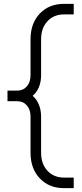

<svg xmlns="http://www.w3.org/2000/svg" viewBox="-20 -800 429 1000"><path d="M314 180Q235.5 180 187.2 129Q139 78 139 -5V-193Q139 -229 119.8 -251Q100.5 -273 69 -273H19V-328H69Q100.5 -328 119.8 -350Q139 -372 139 -408V-595Q139 -678.5 187.2 -729.2Q235.5 -780 314 -780H364V-725H314Q260 -725 227 -689.2Q194 -653.5 194 -595V-408Q194 -373.5 182.5 -346Q171 -318.5 150 -301Q171 -283 182.5 -255.2Q194 -227.5 194 -193V-5Q194 53.5 227 89.2Q260 125 314 125H364V180Z"/></svg>

Font: Mohave Light Light
Style: Regular
Weight: 300
Version: Version 2.003